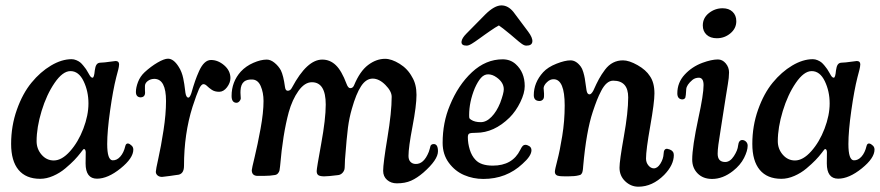

<svg xmlns="http://www.w3.org/2000/svg" viewBox="-20 -663 3322 725"><path d="M483.4 -98.1Q483.4 -65.9 435.3 -27.1Q387.2 11.7 346.2 11.7Q303.2 11.7 303.2 -45.9Q303.2 -53.7 303.5 -69.3Q303.7 -85 303.7 -88.9Q302.7 -100.1 297.4 -100.1Q295.4 -100.1 293.7 -98.1Q292 -96.2 289.3 -92.5Q286.6 -88.9 284.7 -86.4Q273.9 -72.3 260.5 -58.3Q247.1 -44.4 226.6 -27.1Q206.1 -9.8 180.9 1.2Q155.8 12.2 131.8 12.2Q78.1 12.2 50 -21.5Q22 -55.2 22 -119.6Q22 -187.5 43.7 -248.8Q65.4 -310.1 98.9 -350.8Q132.3 -391.6 172.6 -415.5Q212.9 -439.5 250.5 -439.5Q259.3 -439.5 268.1 -435.8Q276.9 -432.1 282.5 -427.7Q288.1 -423.3 294.9 -414.8Q301.8 -406.2 304.7 -402.1Q307.6 -397.9 312.7 -388.7Q317.9 -379.4 318.4 -378.9Q323.7 -369.6 329.6 -369.6Q335.4 -369.6 337.9 -397Q339.8 -412.1 344.5 -418.9Q349.1 -425.8 358.4 -426.3Q374.5 -426.8 393.3 -429.7Q412.1 -432.6 416.5 -432.6Q429.7 -432.6 429.7 -419.9Q429.7 -415.5 428.7 -410.4Q427.7 -405.3 426.8 -401.1Q425.8 -397 423.3 -387.9Q420.9 -378.9 418.9 -371.1Q406.7 -323.2 395.8 -245.8Q384.8 -168.5 384.8 -119.1Q384.8 -58.6 405.3 -57.6Q421.4 -57.1 434.3 -71.8Q447.3 -86.4 453.1 -111.3Q455.6 -122.1 463.9 -121.1Q470.2 -120.1 478 -112.3Q483.4 -106.4 483.4 -98.1ZM246.1 -394.5Q216.8 -394.5 186.3 -350.1Q155.8 -305.7 137 -243.7Q118.2 -181.6 118.2 -129.9Q118.2 -100.6 137 -78.9Q155.8 -57.1 183.1 -57.1Q213.4 -57.1 244.4 -91.8Q275.4 -126.5 294.7 -177Q314 -227.5 314 -272.5Q314 -318.4 295.7 -356.4Q277.3 -394.5 246.1 -394.5Z M776.9 -436.5Q803.2 -436.5 826.7 -416.3Q850.1 -396 850.1 -368.2Q850.1 -350.6 837.2 -333.5Q824.2 -316.4 807.6 -316.4Q791 -316.4 780 -323.7Q769 -331.1 762 -338.1Q754.9 -345.2 748.5 -345.2Q739.7 -345.2 731.2 -326.4Q722.7 -307.6 707 -259.8Q674.8 -157.7 674.8 -36.6Q674.8 -3.4 647.5 -2.4Q640.1 -1.5 620.8 1.5Q601.6 4.4 592.8 4.9Q582.5 5.4 575.4 -0.2Q568.4 -5.9 568.4 -14.6Q568.4 -22 578.1 -65.7Q587.9 -109.4 597.4 -170.7Q606.9 -231.9 606.9 -281.7Q606.9 -364.7 563 -365.2Q548.8 -365.2 538.3 -357.4Q527.8 -349.6 527.3 -338.9Q526.9 -332.5 527.3 -325Q527.8 -317.4 527.8 -312.5Q527.3 -295.4 509.8 -295.4Q493.2 -296.9 493.2 -315.9Q493.2 -332.5 501.2 -353.5Q509.3 -374.5 525.9 -390.1Q549.8 -412.1 575 -426.8Q600.1 -441.4 614.3 -441.4Q635.7 -441.4 654.8 -410.6Q660.6 -401.9 665 -390.6Q669.4 -379.4 671.9 -367.2Q674.3 -355 675.8 -345.9Q677.2 -336.9 678.5 -325.7Q679.7 -314.5 680.2 -312.5Q683.1 -294.4 691.4 -294.4Q696.8 -294.4 702.6 -311.5Q710.4 -338.9 716.6 -356.7Q722.7 -374.5 731.9 -395Q741.2 -415.5 752.4 -426Q763.7 -436.5 776.9 -436.5Z M1083 -333Q1139.2 -438 1196.8 -438Q1226.1 -438 1248 -417Q1270 -396 1288.6 -346.2Q1294.4 -330.1 1302.7 -330.1Q1312.5 -330.1 1316.9 -340.8Q1338.9 -394 1369.9 -417.5Q1400.9 -440.9 1434.1 -440.9Q1458.5 -440.9 1489 -422.1Q1519.5 -403.3 1536.1 -372.1Q1552.7 -345.2 1552.7 -304.7Q1552.7 -264.2 1537.6 -185.3Q1522.5 -106.4 1522.5 -74.2Q1522.5 -59.6 1529.8 -52Q1537.1 -44.4 1548.3 -43.9Q1580.1 -42 1599.1 -89.4Q1601.1 -94.2 1602.8 -101.3Q1604.5 -108.4 1605.5 -111.6Q1606.4 -114.7 1609.6 -116.9Q1612.8 -119.1 1618.2 -119.1Q1633.8 -118.7 1633.8 -91.8Q1633.8 -59.6 1578.6 -11.2Q1554.7 9.3 1532.2 19.3Q1509.8 29.3 1478.5 29.3Q1456.5 29.3 1441.7 16.4Q1426.8 3.4 1426.8 -18.1Q1426.8 -45.9 1442.9 -142.8Q1459 -239.7 1459 -297.4Q1459 -318.4 1435.3 -342.3Q1411.6 -366.2 1387.2 -366.2Q1362.3 -366.2 1343.5 -337.6Q1324.7 -309.1 1308.6 -252Q1298.8 -218.3 1293.9 -181.2Q1289.1 -144 1282.7 -60.5Q1282.2 -53.2 1282 -40.8Q1281.7 -28.3 1280.8 -23.9Q1278.3 -14.6 1271.2 -8.3Q1264.2 -2 1253.9 -1.5Q1218.8 2.9 1204.6 2.9Q1189.5 2.9 1182.6 -1.2Q1175.8 -5.4 1175.8 -17.1Q1175.8 -26.9 1192.9 -120.4Q1210 -213.9 1210 -268.1Q1210 -352.5 1157.7 -352.5Q1130.4 -352.5 1106.9 -319.6Q1083.5 -286.6 1070.3 -239.3Q1047.9 -156.7 1037.6 -35.2Q1036.6 -24.9 1035.4 -19.3Q1034.2 -13.7 1029.5 -8.3Q1024.9 -2.9 1017.1 -2Q999.5 1 980 1H949.2Q930.7 -1 930.7 -20.5Q930.7 -25.4 941.7 -70.6Q952.6 -115.7 963.9 -177Q975.1 -238.3 975.1 -281.7Q975.1 -313.5 964.4 -338.1Q953.6 -362.8 931.2 -362.8Q912.6 -363.3 901.9 -355Q889.2 -344.7 888.2 -320.8Q887.7 -313.5 888.4 -304.7Q889.2 -295.9 889.2 -291Q888.7 -285.6 883.8 -280.3Q878.9 -274.9 872.6 -274.9Q854.5 -275.4 854.5 -300.8Q854.5 -354 889.2 -392.6Q908.7 -413.6 936.8 -425.8Q964.8 -438 987.3 -438Q1002 -438 1016.8 -425.8Q1031.7 -413.6 1040.5 -397.5Q1050.3 -377.9 1056.2 -334Q1058.1 -320.3 1066.4 -320.3Q1070.3 -320.3 1073.5 -322Q1076.7 -323.7 1078.1 -325.4Q1079.6 -327.1 1081.1 -329.8Q1082.5 -332.5 1083 -333Z M1811.5 -532.7Q1804.2 -527.3 1791.5 -518.3Q1778.8 -509.3 1773.9 -505.9Q1769 -502.4 1761.7 -498Q1754.4 -493.7 1750 -492.2Q1745.6 -490.7 1741.7 -490.7Q1721.2 -490.7 1722.7 -505.9Q1724.1 -519 1741.2 -536.1L1813 -608.9Q1847.2 -642.6 1873.5 -642.6Q1898.4 -642.6 1918.5 -618.2L1974.1 -543.9Q1991.7 -520.5 1990.2 -505.9Q1988.8 -490.7 1967.8 -490.7Q1963.9 -490.7 1959.7 -492.2Q1955.6 -493.7 1949.5 -498Q1943.4 -502.4 1939 -506.1Q1934.6 -509.8 1924.6 -518.3Q1914.6 -526.9 1907.7 -532.7Q1874 -560.5 1863.8 -566.9Q1856.4 -563 1849.4 -558.6Q1842.3 -554.2 1830.1 -545.7Q1817.9 -537.1 1811.5 -532.7ZM1877.9 -439Q1907.2 -439 1927.2 -420.9Q1961.4 -390.1 1961.4 -337.9Q1961.4 -311.5 1944.8 -277.3Q1928.2 -243.2 1904.3 -219.2Q1845.7 -161.6 1778.3 -161.6Q1758.3 -161.6 1752.4 -158.9Q1746.6 -156.2 1746.6 -145Q1746.6 -121.6 1753.9 -97.9Q1761.2 -74.2 1775.4 -59.6Q1795.4 -37.6 1840.8 -37.6Q1915 -37.6 1944.3 -96.7Q1949.7 -107.9 1953.9 -112.1Q1958 -116.2 1963.4 -116.2Q1970.7 -116.2 1978.5 -111.3Q1986.8 -106 1986.8 -95.7Q1986.8 -74.2 1953.1 -44.4Q1892.1 12.7 1805.2 12.7Q1766.6 12.7 1732.4 -2Q1698.2 -16.6 1674.8 -48.3Q1651.4 -80.1 1651.4 -123.5Q1651.4 -200.2 1678.7 -265.1Q1710 -341.8 1762.2 -390.4Q1814.5 -439 1877.9 -439ZM1758.8 -210.9Q1772.5 -201.7 1795.4 -201.7Q1816.4 -201.7 1835.9 -221.7Q1855.5 -241.7 1868.7 -274.4Q1882.3 -311 1882.3 -325.7Q1882.3 -351.6 1855.5 -370.6Q1839.4 -382.3 1823.2 -382.3Q1808.1 -382.3 1796.1 -368.9Q1784.2 -355.5 1772.9 -330.1Q1751.5 -278.3 1751.5 -228Q1751.5 -219.7 1752.4 -217Q1753.4 -214.4 1758.8 -210.9Z M2332.5 -435.1Q2355.5 -435.1 2387.5 -417Q2419.4 -398.9 2434.1 -375.5Q2451.2 -351.1 2451.2 -310.1Q2451.2 -276.4 2435.3 -186.5Q2419.4 -96.7 2419.4 -64.5Q2419.4 -49.3 2428.2 -38.6Q2437 -27.8 2448.2 -27.3Q2462.4 -26.9 2473.6 -44.9Q2484.9 -63 2485.8 -82Q2486.3 -102.1 2499.5 -101.1Q2504.9 -100.1 2508.8 -98.6Q2524.4 -92.8 2524.4 -77.6Q2524.4 -40 2487.8 -2.4Q2443.4 42 2390.6 42Q2362.3 42 2340.8 21.5Q2319.3 1 2319.3 -29.8Q2319.3 -55.7 2335.7 -147.5Q2352.1 -239.3 2352.1 -295.4Q2352.1 -358.4 2295.4 -358.4Q2282.7 -358.4 2271.5 -348.9Q2260.3 -339.4 2250.5 -320.6Q2240.7 -301.8 2233.9 -284.4Q2227.1 -267.1 2218.3 -240.7Q2193.8 -167 2182.1 -35.2Q2182.1 -33.7 2181.6 -28.8Q2181.2 -23.9 2180.9 -22.2Q2180.7 -20.5 2179.9 -16.4Q2179.2 -12.2 2178.2 -10.5Q2177.2 -8.8 2175.5 -6.3Q2173.8 -3.9 2171.4 -2.7Q2168.9 -1.5 2165.5 -1Q2151.4 2.9 2125.5 2.9Q2097.2 2.9 2093.8 2Q2075.2 0.5 2075.2 -14.6Q2075.2 -22 2084.5 -57.4Q2093.8 -92.8 2103 -149.4Q2112.3 -206.1 2112.3 -264.6Q2112.3 -363.3 2070.8 -363.8Q2057.6 -364.3 2045.7 -353Q2033.7 -341.8 2032.7 -330.6Q2032.7 -325.2 2033.7 -317.4Q2034.7 -309.6 2034.2 -299.8Q2034.2 -290.5 2028.8 -285.9Q2023.4 -281.2 2015.6 -281.7Q1995.6 -282.7 1995.6 -303.7Q1995.6 -351.1 2030.8 -390.1Q2048.8 -409.7 2081.1 -422.4Q2113.3 -435.1 2134.3 -435.1Q2155.8 -435.1 2173.3 -411.1Q2178.2 -404.8 2182.4 -391.1Q2186.5 -377.4 2188.2 -366.9Q2189.9 -356.4 2192.1 -340.1Q2194.3 -323.7 2194.8 -321.8Q2197.3 -306.6 2206.1 -306.6Q2212.4 -306.6 2220.2 -320.3Q2232.4 -347.7 2241.7 -364.7Q2251 -381.8 2264.6 -399.9Q2278.3 -418 2295.2 -426.5Q2312 -435.1 2332.5 -435.1Z M2633.8 -566.9Q2633.8 -595.2 2656.7 -613.5Q2679.7 -631.8 2708.5 -631.8Q2732.4 -631.8 2746.3 -618.4Q2760.3 -605 2760.3 -583Q2760.3 -555.7 2738 -537.1Q2715.8 -518.6 2687 -518.6Q2662.1 -518.6 2647.9 -532Q2633.8 -545.4 2633.8 -566.9ZM2617.2 -217.3Q2636.7 -306.2 2636.7 -341.8Q2636.7 -368.7 2619.6 -369.6Q2605 -369.6 2594.7 -361.3Q2572.3 -342.3 2571.3 -326.2Q2569.8 -299.3 2567.9 -294.4Q2564.5 -287.6 2555.7 -287.6Q2537.6 -289.1 2537.6 -310.5Q2537.6 -351.1 2565.2 -381.1Q2592.8 -411.1 2632.3 -425.8Q2667 -438.5 2690.9 -438.5Q2708 -438.5 2720.5 -423.6Q2732.9 -408.7 2732.9 -389.6Q2732.9 -379.9 2731.7 -368.4Q2730.5 -356.9 2728.3 -344.5Q2726.1 -332 2720.5 -296.6Q2714.8 -261.2 2709 -223.1Q2707 -209 2701.2 -173.1Q2695.3 -137.2 2692.6 -116.5Q2689.9 -95.7 2689.9 -82.5Q2689.9 -51.3 2718.3 -51.3Q2736.8 -51.3 2751.2 -73.5Q2765.6 -95.7 2767.1 -113.3Q2769.5 -134.3 2782.7 -134.3Q2790.5 -134.3 2796.9 -128.2Q2803.2 -122.1 2803.2 -112.8Q2803.2 -93.8 2789.6 -66.7Q2775.9 -39.6 2748 -17.6Q2709.5 12.7 2668.9 12.7Q2634.8 12.7 2614.3 -8.1Q2593.8 -28.8 2593.8 -60.5Q2593.8 -107.9 2617.2 -217.3Z M3282.2 -98.1Q3282.2 -65.9 3234.1 -27.1Q3186 11.7 3145 11.7Q3102.1 11.7 3102.1 -45.9Q3102.1 -53.7 3102.3 -69.3Q3102.5 -85 3102.5 -88.9Q3101.6 -100.1 3096.2 -100.1Q3094.2 -100.1 3092.5 -98.1Q3090.8 -96.2 3088.1 -92.5Q3085.4 -88.9 3083.5 -86.4Q3072.8 -72.3 3059.3 -58.3Q3045.9 -44.4 3025.4 -27.1Q3004.9 -9.8 2979.7 1.2Q2954.6 12.2 2930.7 12.2Q2877 12.2 2848.9 -21.5Q2820.8 -55.2 2820.8 -119.6Q2820.8 -187.5 2842.5 -248.8Q2864.3 -310.1 2897.7 -350.8Q2931.2 -391.6 2971.4 -415.5Q3011.7 -439.5 3049.3 -439.5Q3058.1 -439.5 3066.9 -435.8Q3075.7 -432.1 3081.3 -427.7Q3086.9 -423.3 3093.8 -414.8Q3100.6 -406.2 3103.5 -402.1Q3106.4 -397.9 3111.6 -388.7Q3116.7 -379.4 3117.2 -378.9Q3122.6 -369.6 3128.4 -369.6Q3134.3 -369.6 3136.7 -397Q3138.7 -412.1 3143.3 -418.9Q3147.9 -425.8 3157.2 -426.3Q3173.3 -426.8 3192.1 -429.7Q3210.9 -432.6 3215.3 -432.6Q3228.5 -432.6 3228.5 -419.9Q3228.5 -415.5 3227.5 -410.4Q3226.6 -405.3 3225.6 -401.1Q3224.6 -397 3222.2 -387.9Q3219.7 -378.9 3217.8 -371.1Q3205.6 -323.2 3194.6 -245.8Q3183.6 -168.5 3183.6 -119.1Q3183.6 -58.6 3204.1 -57.6Q3220.2 -57.1 3233.2 -71.8Q3246.1 -86.4 3252 -111.3Q3254.4 -122.1 3262.7 -121.1Q3269 -120.1 3276.9 -112.3Q3282.2 -106.4 3282.2 -98.1ZM3044.9 -394.5Q3015.6 -394.5 2985.1 -350.1Q2954.6 -305.7 2935.8 -243.7Q2917 -181.6 2917 -129.9Q2917 -100.6 2935.8 -78.9Q2954.6 -57.1 2981.9 -57.1Q3012.2 -57.1 3043.2 -91.8Q3074.2 -126.5 3093.5 -177Q3112.8 -227.5 3112.8 -272.5Q3112.8 -318.4 3094.5 -356.4Q3076.2 -394.5 3044.9 -394.5Z"/></svg>

Font: Cooper* Medium
Style: Italic
Weight: 500
Italic angle: -7°
Designer: Owen Earl
Foundry: indestructible type*
Version: Version 0.001